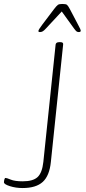

<svg xmlns="http://www.w3.org/2000/svg" viewBox="-123 -738 433 970"><path d="M-9 212Q-43 212 -73 202.5Q-103 193 -103 183Q-103 177 -101 169Q-99 161 -95 161Q-89 161 -68.5 169.5Q-48 178 -8 178Q44 178 67 156.5Q90 135 96 80L158 -513Q160 -525 176 -525H182Q198 -525 196 -513L134 80Q127 150 93 181Q59 212 -9 212ZM79 -576Q71 -576 71 -581Q71 -585 76.5 -593.5Q82 -602 91 -614L150 -692Q163 -709 169.5 -713.5Q176 -718 192 -718Q210 -718 215.5 -713.5Q221 -709 230 -692L271 -614Q280 -598 282.5 -591.5Q285 -585 285 -583Q285 -576 275 -576Q268 -576 263.5 -579.5Q259 -583 251 -594L189 -680L109 -594Q99 -583 92.5 -579.5Q86 -576 79 -576Z"/></svg>

Font: Asap Expanded Expanded Thin
Style: Italic
Weight: 100
Width: 7
Italic angle: -6°
Designer: Pablo Cosgaya
Foundry: Omnibus-Type
Version: Version 3.001; ttfautohint (v1.8.4.7-5d5b)